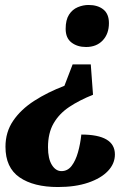

<svg xmlns="http://www.w3.org/2000/svg" viewBox="-20 -562 554 772"><path d="M326 -373Q291 -373 267.5 -391Q244 -409 244 -446Q244 -482 257.5 -503Q271 -524 292.5 -533Q314 -542 336 -542Q373 -542 395.5 -524Q418 -506 418 -469Q418 -426 393 -399.5Q368 -373 326 -373ZM213 190Q115 190 58.5 151Q2 112 2 28Q2 -31 33 -76.5Q64 -122 117.5 -156.5Q171 -191 239 -217L272 -303H345L354 -181Q299 -159 258.5 -132Q218 -105 195.5 -66Q173 -27 173 30Q173 76 188.5 101Q204 126 227 126Q252 126 268 105Q284 84 293.5 50.5Q303 17 307 -21Q442 -21 442 59Q442 96 414 125.5Q386 155 334.5 172.5Q283 190 213 190Z"/></svg>

Font: Noto Serif SemiCondensed ExtraBold
Style: Italic
Weight: 800
Width: 4
Italic angle: -12°
Designer: Monotype Design Team
Foundry: Monotype Imaging Inc.
Version: Version 2.014; ttfautohint (v1.8.4.7-5d5b)